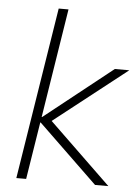

<svg xmlns="http://www.w3.org/2000/svg" viewBox="-53 -778 594 819"><g transform="rotate(5 244.0 -368.0)"><path d="M48 0 165 -736H207L133 -269H135L426 -500H488L158 -241V-274L442 0H385L131 -245H129L90 0Z"/></g></svg>

Font: Mulish ExtraLight ExtraLight
Style: Italic
Weight: 250
Italic angle: -9°
Version: Version 3.603